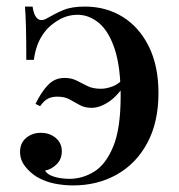

<svg xmlns="http://www.w3.org/2000/svg" viewBox="-20 -550 545 584"><path d="M238 -530Q303 -530 353.5 -498.5Q404 -467 433 -408Q462 -349 462 -267Q462 -179 428.5 -116Q395 -53 336 -19.5Q277 14 202 14Q175 14 146.5 8.5Q118 3 92 -12Q71 -25 56 -44.5Q41 -64 41 -88Q41 -115 59.5 -130.5Q78 -146 104 -146Q131 -146 149.5 -130.5Q168 -115 168 -90Q168 -66 152.5 -50.5Q137 -35 117 -31Q123 -21 136.5 -15.5Q150 -10 165 -8Q180 -6 191 -6Q231 -6 266.5 -28Q302 -50 324.5 -104.5Q347 -159 347 -258Q347 -346 329 -400.5Q311 -455 281 -480Q251 -505 216 -505Q185 -505 158 -489Q131 -473 116 -453Q102 -435 94 -413.5Q86 -392 83 -368H60Q60 -428 59 -466Q58 -504 56 -530H79Q83 -502 94.5 -493Q106 -484 124 -495Q148 -509 173 -519.5Q198 -530 238 -530ZM371 -326 369 -308Q343 -263 314 -242.5Q285 -222 258 -222Q238 -222 222.5 -230.5Q207 -239 192 -247.5Q177 -256 154 -256Q138 -256 126 -250Q114 -244 102 -227L88 -234Q106 -271 126.5 -292Q147 -313 176 -313Q197 -313 213 -305Q229 -297 245.5 -288.5Q262 -280 287 -280Q305 -280 325.5 -288.5Q346 -297 371 -326Z"/></svg>

Font: Playfair Display Medium
Style: Regular
Weight: 500
Designer: Claus Eggers Sørensen
Foundry: Claus Eggers Sørensen
Version: Version 1.203